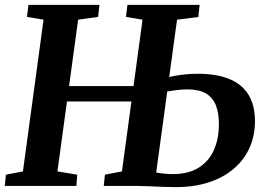

<svg xmlns="http://www.w3.org/2000/svg" viewBox="-23 -763 1096 788"><path d="M-3.4 0 1.3 -46.1 71.1 -59.5 155.7 -682.2 87.7 -693.6 93.8 -743H385.2L379.8 -693.6L297.6 -682.2L212.7 -59.5L294.1 -46.1L290.4 0ZM231.7 -346.7V-409.9H578.3V-346.7ZM697.5 5Q675.5 5 644.9 3.8Q614.3 2.5 584.1 1.2Q553.8 0 531.9 0H402.9L407.6 -46.1L477.4 -59.5L562 -682.2L493.9 -693.6L500.1 -743H796.3L791 -693.3L703.6 -682.2L618 -55.1Q632 -52.3 649.9 -50.4Q667.9 -48.5 685.7 -48.5Q751.3 -48.5 793.3 -75.3Q835.3 -102.2 855.4 -148.6Q875.4 -195.1 875.4 -253.8Q875.4 -300.5 862.4 -332.2Q849.4 -363.8 821.3 -380Q793.1 -396.1 747.1 -396.1Q722.5 -396.1 697.1 -392.7Q671.7 -389.4 654 -386.1L661.1 -444.2Q676.8 -448.7 697.5 -452.3Q718.1 -455.8 741.4 -458.1Q764.8 -460.3 787.9 -460.3Q866.2 -460.3 918.5 -438.7Q970.8 -417.1 997.1 -373.8Q1023.4 -330.4 1023.4 -265.4Q1023.4 -207.1 1001.7 -157.7Q979.9 -108.2 937.9 -71.8Q896 -35.3 835.5 -15.2Q775 5 697.5 5Z"/></svg>

Font: Merriweather 7pt Light
Style: Italic
Weight: 300
Italic angle: -7.8°
Designer: Eben Sorkin
Foundry: Eben Sorkin
Version: Version 2.200;gftools[0.9.31]